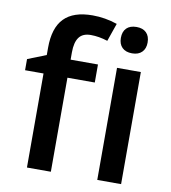

<svg xmlns="http://www.w3.org/2000/svg" viewBox="-85 -838 811 911"><g transform="rotate(10 321.0 -382.5)"><path d="M353 -453.1H221.2V0H106V-453.1H17.1V-506.8L106 -542V-577.1Q106 -672.9 150.9 -719Q195.8 -765.1 288.1 -765.1Q348.6 -765.1 407.2 -745.1L377 -658.2Q334.5 -671.9 295.9 -671.9Q256.8 -671.9 239 -647.7Q221.2 -623.5 221.2 -575.2V-540H353ZM559.6 0H444.8V-540H559.6ZM438 -683.1Q438 -713.9 454.8 -730.5Q471.7 -747.1 502.9 -747.1Q533.2 -747.1 550 -730.5Q566.9 -713.9 566.9 -683.1Q566.9 -653.8 550 -637Q533.2 -620.1 502.9 -620.1Q471.7 -620.1 454.8 -637Q438 -653.8 438 -683.1Z"/></g></svg>

Font: f0_51262          
Style: Regular
Weight: 600
Foundry: Ascender Corporation
Version: Version 1.10